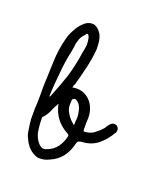

<svg xmlns="http://www.w3.org/2000/svg" viewBox="-72 -355 336 402"><g transform="rotate(20 96.5 -153.5)"><path d="M127 -124Q127.9 -116.2 127 -108.4Q127 -99.6 127 -91.8Q127 -87.9 127.9 -86.9Q129.9 -85.9 132.8 -86.9Q144.5 -87.9 152.3 -94.7Q160.2 -100.6 167 -108.4Q168.9 -111.3 169.9 -113.3Q171.9 -116.2 173.8 -118.2Q176.8 -122.1 180.7 -123Q183.6 -124 188.5 -122.1Q192.4 -119.1 193.4 -115.2Q193.4 -114.3 193.4 -112.3Q193.4 -110.4 192.4 -107.4Q192.4 -107.4 192.4 -106.4Q192.4 -106.4 191.4 -106.4Q181.6 -88.9 167 -77.1Q152.3 -65.4 130.9 -64.5Q126 -63.5 124 -62.5Q122.1 -60.5 121.1 -56.6Q117.2 -39.1 107.4 -26.4Q97.7 -13.7 81.1 -6.8Q71.3 -2 62.5 -2Q59.6 -2 56.6 -2Q44.9 -4.9 35.2 -14.6Q28.3 -22.5 24.4 -31.2Q19.5 -40 18.6 -49.8Q16.6 -61.5 15.6 -73.2Q15.6 -80.1 15.6 -87.9Q15.6 -91.8 15.6 -96.7Q16.6 -109.4 16.6 -122.1Q16.6 -134.8 16.6 -147.5Q17.6 -174.8 18.6 -202.1Q19.5 -229.5 26.4 -255.9Q29.3 -267.6 35.2 -277.3Q40 -287.1 48.8 -295.9Q57.6 -304.7 67.4 -304.7Q69.3 -304.7 70.3 -304.7Q81.1 -302.7 88.9 -290Q92.8 -282.2 93.8 -273.4Q94.7 -265.6 94.7 -256.8Q92.8 -235.4 87.9 -214.8Q83 -193.4 77.1 -172.9Q76.2 -170.9 75.2 -169.9Q75.2 -168 74.2 -165Q94.7 -168.9 109.4 -157.2Q124 -145.5 127 -124ZM37.1 -85.9Q36.1 -85 36.1 -85Q36.1 -84 36.1 -83Q36.1 -69.3 38.1 -55.7Q40 -42 48.8 -31.2Q52.7 -26.4 57.6 -24.4Q62.5 -22.5 68.4 -25.4Q82 -30.3 89.8 -41Q97.7 -51.8 100.6 -65.4Q100.6 -67.4 100.6 -68.4Q99.6 -69.3 98.6 -70.3Q82 -79.1 72.3 -91.8Q62.5 -104.5 58.6 -123Q52.7 -113.3 48.8 -103.5Q44.9 -93.8 37.1 -85.9ZM38.1 -133.8Q48.8 -160.2 57.6 -186.5Q65.4 -213.9 69.3 -241.2Q71.3 -250 72.3 -258.8Q72.3 -267.6 70.3 -275.4Q68.4 -280.3 66.4 -281.2Q64.5 -282.2 61.5 -277.3Q57.6 -273.4 54.7 -268.6Q51.8 -263.7 50.8 -257.8Q48.8 -252.9 48.8 -247.1Q47.9 -241.2 46.9 -235.4Q41 -209 39.1 -183.6Q36.1 -157.2 35.2 -130.9Q37.1 -130.9 37.1 -131.8Q37.1 -132.8 38.1 -133.8ZM103.5 -124Q102.5 -128.9 100.6 -132.8Q98.6 -136.7 94.7 -140.6Q92.8 -141.6 90.8 -143.6Q87.9 -144.5 85.9 -143.6Q83 -142.6 82 -140.6Q82 -137.7 82 -135.7Q80.1 -121.1 86.9 -111.3Q92.8 -100.6 104.5 -91.8Q104.5 -100.6 105.5 -108.4Q105.5 -116.2 103.5 -124Z"/></g></svg>

Font: Chain Script-Pehr4
Style: Regular
Weight: 400
Designer: Pehr
Version: Version 1.0